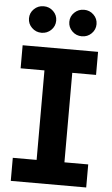

<svg xmlns="http://www.w3.org/2000/svg" viewBox="-62 -986 601 1026"><g transform="rotate(5 238.5 -472.5)"><path d="M36 0V-123.7H163.8V-603.8H36V-727.5H440.6V-603.8H313V-123.7H440.6V0ZM346.7 -802.7Q316.4 -802.7 295 -823.6Q273.5 -844.6 273.5 -873.9Q273.5 -903.5 295 -924.2Q316.4 -945 346.7 -945Q377 -945 398.3 -924.2Q419.6 -903.5 419.6 -874Q419.6 -844.5 398.3 -823.6Q377 -802.7 346.7 -802.7ZM130.3 -802.7Q100 -802.7 78.6 -823.6Q57.2 -844.6 57.2 -873.9Q57.2 -903.5 78.6 -924.2Q100 -945 130.3 -945Q160.6 -945 181.9 -924.2Q203.2 -903.5 203.2 -874Q203.2 -844.5 181.9 -823.6Q160.6 -802.7 130.3 -802.7Z"/></g></svg>

Font: Inter Variable LoSnoCo
Style: Regular
Weight: 400
Designer: Rasmus Andersson
Foundry: rsms
Version: Version 4.000;git-a52131595; featfreeze: case,dlig,ss01,ss02